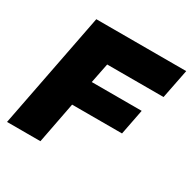

<svg xmlns="http://www.w3.org/2000/svg" viewBox="-156 -853 1003 1006"><g transform="rotate(30 345.5 -350.0)"><path d="M11 0 147 -700H691L656 -523H315L291 -403H593L563 -249H261L213 0Z"/></g></svg>

Font: REM ExtraBold
Style: Italic
Weight: 800
Italic angle: -11°
Designer: Octavio Pardo
Foundry: Ashler Design
Version: Version 1.005;gftools[0.9.28]